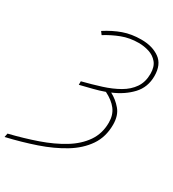

<svg xmlns="http://www.w3.org/2000/svg" viewBox="-267 -840 1023 1136"><g transform="rotate(30 244.0 -272.0)"><path d="M-49 154Q49 130 136.5 99.5Q224 69 292 27.5Q360 -14 399 -70.5Q438 -127 438 -202Q438 -254 411 -289.5Q384 -325 332 -351Q296 -338 256 -328Q216 -318 172 -307V-331Q239 -348 299 -367Q359 -386 406 -413Q453 -440 480 -479.5Q507 -519 507 -575Q507 -623 484.5 -650Q462 -677 427.5 -688Q393 -699 356 -699Q295 -699 242.5 -679Q190 -659 142 -629L127 -649Q183 -685 238 -704.5Q293 -724 360 -724Q435 -724 484.5 -689Q534 -654 534 -575Q534 -499 485.5 -447Q437 -395 361 -363Q403 -341 434.5 -303.5Q466 -266 466 -204Q466 -120 424 -58.5Q382 3 309 47.5Q236 92 142.5 124Q49 156 -54 180Z"/></g></svg>

Font: Noto Sans Thin
Style: Italic
Weight: 100
Italic angle: -12°
Designer: Monotype Design Team
Foundry: Monotype Imaging Inc.
Version: Version 2.013; ttfautohint (v1.8.4.7-5d5b)